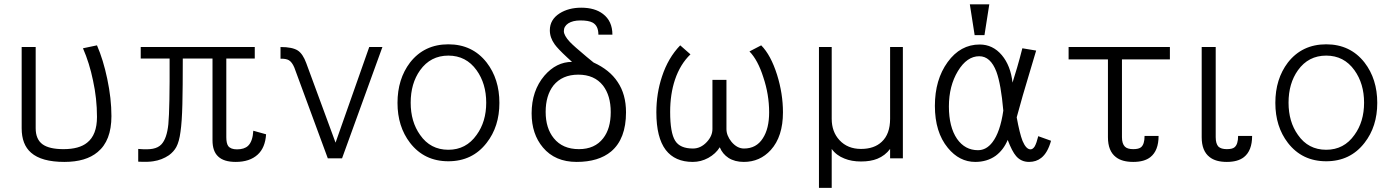

<svg xmlns="http://www.w3.org/2000/svg" viewBox="-20 -738 6532 896"><path d="M81.1 -139.6Q81.1 -63.5 125 -25.4Q173.8 17.6 280.3 17.6Q380.9 17.6 435.5 -28.3Q500 -81.1 500 -196.3Q500 -278.3 480.5 -370.1Q461.9 -459 432.6 -526.4L367.2 -512.7Q397.5 -443.4 414.1 -362.3Q432.6 -278.3 432.6 -192.4Q432.6 -108.4 386.7 -72.3Q349.6 -42 276.4 -42Q210 -42 178.7 -64.5Q146.5 -87.9 146.5 -139.6V-518.6H81.1Z M1168.9 -518.6H636.7V-464.8H771.5Q772.5 -230.5 765.6 -158.2Q758.8 -91.8 733.4 -64.5Q718.8 -48.8 693.4 -43.9Q668.9 -39.1 625 -43V16.6H628.9Q670.9 18.6 695.3 14.6Q735.4 8.8 768.6 -13.7Q791 -30.3 802.7 -51.8Q816.4 -77.1 822.3 -123Q829.1 -168.9 831.1 -252Q833 -326.2 833 -464.8H971.7V-83Q971.7 -32.2 998 -7.8Q1024.4 17.6 1080.1 17.6Q1145.5 17.6 1182.6 -16.6Q1217.8 -48.8 1221.7 -111.3L1162.1 -127.9Q1159.2 -78.1 1137.7 -57.6Q1120.1 -41 1085.9 -41Q1056.6 -41 1044.9 -56.6Q1036.1 -69.3 1036.1 -97.7V-464.8H1168.9Z M1509.8 1H1576.2L1764.6 -518.6H1703.1L1545.9 -72.3L1409.2 -443.4Q1393.6 -486.3 1370.1 -502Q1344.7 -518.6 1289.1 -518.6V-463.9Q1314.5 -464.8 1328.1 -457Q1342.8 -448.2 1353.5 -422.9Z M2072.3 -531.2Q1960 -531.2 1893.6 -446.3Q1835 -369.1 1835 -257.8Q1835 -147.5 1893.6 -71.3Q1960 14.6 2072.3 14.6Q2184.6 14.6 2251 -71.3Q2310.5 -147.5 2310.5 -257.8Q2310.5 -369.1 2251 -446.3Q2184.6 -531.2 2072.3 -531.2ZM2072.3 -478.5Q2155.3 -478.5 2204.1 -410.2Q2249 -347.7 2249 -258.8Q2249 -169.9 2204.1 -108.4Q2155.3 -39.1 2072.3 -39.1Q1988.3 -39.1 1940.4 -108.4Q1896.5 -169.9 1896.5 -258.8Q1896.5 -348.6 1940.4 -410.2Q1989.3 -478.5 2072.3 -478.5Z M2837.9 -576.2Q2837.9 -639.6 2793.9 -672.9Q2755.9 -702.1 2692.4 -702.1Q2633.8 -702.1 2591.8 -675.8Q2545.9 -646.5 2545.9 -596.7Q2545.9 -562.5 2568.4 -531.2Q2583 -510.7 2626 -470.7L2649.4 -449.2Q2576.2 -449.2 2520.5 -384.8Q2460.9 -314.5 2460.9 -209Q2460.9 -112.3 2513.7 -49.8Q2570.3 17.6 2670.9 17.6Q2773.4 17.6 2832 -31.2Q2901.4 -89.8 2901.4 -213.9Q2901.4 -297.9 2862.3 -355.5Q2825.2 -412.1 2750 -446.3L2717.8 -472.7Q2658.2 -522.5 2639.6 -542Q2611.3 -572.3 2611.3 -592.8Q2611.3 -615.2 2631.8 -628.9Q2653.3 -642.6 2688.5 -642.6Q2726.6 -642.6 2745.1 -632.8Q2772.5 -618.2 2772.5 -576.2ZM2678.7 -389.6Q2753.9 -389.6 2793.9 -338.9Q2830.1 -292 2830.1 -214.8Q2830.1 -137.7 2794.9 -92.8Q2755.9 -42 2681.6 -42Q2605.5 -42 2564.5 -92.8Q2526.4 -139.6 2526.4 -215.8Q2526.4 -292 2562.5 -338.9Q2603.5 -389.6 2678.7 -389.6Z M3202.1 -484.4 3154.3 -526.4Q3097.7 -467.8 3069.3 -380.9Q3043 -301.8 3043 -213.9Q3043 -95.7 3086.9 -38.1Q3129.9 17.6 3212.9 17.6Q3251 17.6 3285.2 -1Q3320.3 -20.5 3338.9 -50.8Q3351.6 -19.5 3379.9 -1Q3409.2 17.6 3451.2 17.6Q3526.4 17.6 3577.1 -38.1Q3633.8 -100.6 3633.8 -213.9Q3633.8 -300.8 3606.4 -388.7Q3577.1 -481.4 3532.2 -526.4L3477.5 -498Q3516.6 -458 3542 -377.9Q3569.3 -296.9 3569.3 -213.9Q3569.3 -137.7 3540 -92.8Q3509.8 -44.9 3452.1 -44.9Q3419.9 -44.9 3393.6 -76.2Q3370.1 -105.5 3370.1 -135.7V-365.2H3304.7V-135.7Q3304.7 -103.5 3278.3 -75.2Q3250 -44.9 3213.9 -44.9Q3153.3 -44.9 3130.9 -81.1Q3107.4 -118.2 3107.4 -215.8Q3107.4 -298.8 3129.9 -366.2Q3154.3 -438.5 3202.1 -484.4Z M4133.8 -43V1H4193.4V-168.9V-221.7V-518.6H4133.8V-183.6Q4133.8 -112.3 4094.7 -76.2Q4059.6 -43 3998 -43Q3935.5 -43 3897.5 -84Q3861.3 -123 3861.3 -183.6V-518.6H3801.8V138.7H3861.3V-43Q3882.8 -12.7 3920.9 2Q3954.1 15.6 3998 15.6Q4043 15.6 4074.2 2.9Q4110.4 -11.7 4133.8 -43ZM4193.4 -168.9V-221.7Z M4815.4 -502 4751 -512.7Q4738.3 -462.9 4726.6 -422.9Q4717.8 -394.5 4705.1 -352.5Q4696.3 -431.6 4655.3 -480.5Q4613.3 -530.3 4551.8 -530.3Q4461.9 -530.3 4402.3 -448.2Q4342.8 -366.2 4342.8 -244.1Q4342.8 -121.1 4403.3 -47.9Q4457 17.6 4531.2 17.6Q4585.9 17.6 4626 -10.7Q4663.1 -38.1 4682.6 -85Q4703.1 -31.2 4721.7 -9.8Q4745.1 17.6 4782.2 17.6Q4815.4 17.6 4838.9 -1Q4869.1 -24.4 4884.8 -81.1L4825.2 -102.5Q4817.4 -70.3 4808.6 -54.7Q4799.8 -41 4789.1 -41Q4768.6 -41 4752 -80.1Q4738.3 -115.2 4724.6 -190.4Q4737.3 -238.3 4752.9 -292Q4761.7 -322.3 4779.3 -380.9ZM4549.8 -475.6Q4602.5 -475.6 4629.9 -403.3Q4651.4 -344.7 4662.1 -221.7Q4647.5 -121.1 4611.3 -74.2Q4583 -37.1 4543.9 -37.1Q4483.4 -37.1 4446.3 -89.8Q4408.2 -145.5 4408.2 -241.2Q4408.2 -336.9 4450.2 -406.2Q4492.2 -475.6 4549.8 -475.6ZM4596.7 -717.8H4505.9L4528.3 -574.2H4574.2Z M5386.7 -103.5Q5386.7 -35.2 5348.6 -4.9Q5320.3 17.6 5268.6 17.6Q5215.8 17.6 5187.5 -4.9Q5150.4 -33.2 5150.4 -97.7V-460.9H4966.8V-518.6H5439.5V-460.9H5215.8V-97.7Q5215.8 -67.4 5229.5 -53.7Q5241.2 -42 5268.6 -42Q5293.9 -42 5304.7 -50.8Q5321.3 -64.5 5321.3 -103.5Z M5823.2 -103.5H5757.8Q5757.8 -64.5 5741.2 -50.8Q5731.4 -42 5705.1 -42Q5678.7 -42 5666 -53.7Q5653.3 -67.4 5653.3 -97.7V-518.6H5587.9V-97.7Q5587.9 -33.2 5625 -4.9Q5653.3 17.6 5705.1 17.6Q5756.8 17.6 5785.2 -4.9Q5823.2 -35.2 5823.2 -103.5Z M6168.9 -531.2Q6056.6 -531.2 5990.2 -446.3Q5931.6 -369.1 5931.6 -257.8Q5931.6 -147.5 5990.2 -71.3Q6056.6 14.6 6168.9 14.6Q6281.2 14.6 6347.7 -71.3Q6407.2 -147.5 6407.2 -257.8Q6407.2 -369.1 6347.7 -446.3Q6281.2 -531.2 6168.9 -531.2ZM6168.9 -478.5Q6252 -478.5 6300.8 -410.2Q6345.7 -347.7 6345.7 -258.8Q6345.7 -169.9 6300.8 -108.4Q6252 -39.1 6168.9 -39.1Q6085 -39.1 6037.1 -108.4Q5993.2 -169.9 5993.2 -258.8Q5993.2 -348.6 6037.1 -410.2Q6085.9 -478.5 6168.9 -478.5Z"/></svg>

Font: Dotum
Style: Regular
Weight: 400
Version: Version 2.21